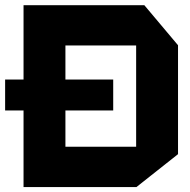

<svg xmlns="http://www.w3.org/2000/svg" viewBox="-23 -739 754 761"><path d="M-2.7 -301.1V-423.9H425.7V-301.1ZM236.3 -558.7V-718.5H549L682.6 -559.7V-558.7ZM70.3 2.5V-157.4H516.6V2.5ZM70.3 -157.4V-718.5H236.3V-157.4ZM516.6 2.5V-558.7H682.6V-128L517.6 2.5Z"/></svg>

Font: Foldit Thin
Style: Regular
Weight: 100
Designer: Sophia Tai
Foundry: Sophia Tai
Version: Version 1.003